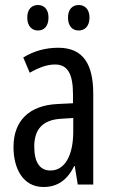

<svg xmlns="http://www.w3.org/2000/svg" viewBox="-20 -804 456 768"><path d="M89 -734C89 -699 108 -682 132 -682C156 -682 174 -699 174 -734C174 -767 156 -784 132 -784C108 -784 89 -768 89 -734ZM252 -734C252 -699 270 -682 295 -682C319 -682 338 -699 338 -734C338 -767 319 -784 295 -784C271 -784 252 -768 252 -734ZM213 -613C162 -613 115 -600 73 -574L99 -513C137 -535 170 -546 200 -546C251 -546 272 -508 272 -426V-391L211 -388C98 -383 34 -322 34 -216C34 -131 71 -56 154 -56C210 -56 249 -84 277 -140H279L291 -66H353V-428C353 -546 314 -613 213 -613ZM225 -329 273 -332V-278C273 -180 238 -122 182 -122C141 -122 117 -152 117 -218C117 -288 152 -325 225 -329Z"/></svg>

Font: Noto Sans Malayalam UI ExtraCondensed
Style: Regular
Weight: 400
Width: 2
Designer: Jelle Bosma - Monotype Design Team
Foundry: Monotype Imaging Inc.
Version: Version 2.104